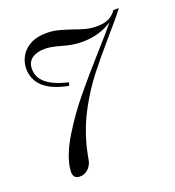

<svg xmlns="http://www.w3.org/2000/svg" viewBox="-105 -503 645 707"><g transform="rotate(-20 218.0 -149.5)"><path d="M436.3 -414.5Q417.7 -388.7 360.5 -323.4Q307.3 -262.1 271.4 -215.7Q235.5 -169.4 203.2 -110.5Q171 -51.6 153.2 14.5Q150 25.8 143.5 57.3L139.5 78.2Q134.7 96 121.4 107.7Q108.1 119.4 89.5 119.4Q64.5 119.4 64.5 91.9Q64.5 87.1 66.1 74.2Q75 22.6 113.3 -39.9Q151.6 -102.4 198.8 -160.1Q246 -217.7 313.7 -293.5Q364.5 -350 386.3 -377.4Q335.5 -343.5 268.5 -343.5Q246 -343.5 227.8 -346.8Q209.7 -350 187.9 -356.5Q151.6 -366.9 128.2 -366.9Q96.8 -366.9 77.8 -353.2Q58.9 -339.5 58.9 -312.9Q58.9 -279 86.3 -256.5Q113.7 -233.9 171 -220.2L166.1 -208.1Q39.5 -232.3 39.5 -321.8Q39.5 -346 52 -368.5Q64.5 -391.1 89.9 -405.2Q115.3 -419.4 153.2 -419.4Q177.4 -419.4 197.2 -414.5Q216.9 -409.7 248.4 -399.2Q276.6 -388.7 296.4 -383.9Q316.1 -379 339.5 -379Q364.5 -379 382.7 -386.7Q400.8 -394.4 415.3 -414.5Z"/></g></svg>

Font: Playfair Display SC
Style: Italic
Weight: 400
Italic angle: -14°
Designer: Claus Eggers Sørensen
Foundry: Claus Eggers Sørensen
Version: Version 1.202; ttfautohint (v1.6)